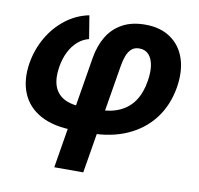

<svg xmlns="http://www.w3.org/2000/svg" viewBox="-83 -636 959 927"><g transform="rotate(10 397.0 -173.0)"><path d="M242.2 204.1 333.5 -350.1Q343.8 -409.7 370.8 -454.6Q397.9 -499.5 444.1 -524.9Q490.2 -550.3 556.6 -550.3Q630.4 -550.3 680.4 -515.9Q730.5 -481.4 751 -420.4Q771.5 -359.4 758.3 -278.3Q743.2 -188.5 693.6 -123.5Q644 -58.6 564.9 -23.4Q485.8 11.7 383.3 11.7H307.1Q205.6 11.7 140.6 -23.7Q75.7 -59.1 49.6 -123Q23.4 -187 37.1 -271Q48.8 -339.8 82.5 -397.9Q116.2 -456.1 167.5 -495.6Q218.8 -535.2 281.7 -547.9L300.3 -434.6Q270.5 -427.2 246.1 -406Q221.7 -384.8 205.1 -351.8Q188.5 -318.8 181.6 -276.4Q172.9 -222.7 185.5 -184.6Q198.2 -146.5 233.6 -126.5Q269 -106.4 326.7 -106.4H402.8Q463.9 -106.4 507.8 -126.5Q551.8 -146.5 578.4 -186Q605 -225.6 614.3 -283.7Q621.6 -327.1 616.5 -360.6Q611.3 -394 594 -413.1Q576.7 -432.1 547.4 -432.1Q523.4 -432.1 508.8 -418.5Q494.1 -404.8 485.8 -382.3Q477.5 -359.9 473.1 -332L384.3 204.1Z"/></g></svg>

Font: Inter 18pt
Style: Bold Italic
Weight: 700
Italic angle: -9.3988°
Designer: Rasmus Andersson
Foundry: rsms
Version: Version 4.001;git-66647c0bb